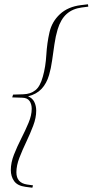

<svg xmlns="http://www.w3.org/2000/svg" viewBox="-20 -762 432 896"><path d="M37 -307.5 41 -320.5 88.5 -322Q122.5 -323 145 -340.8Q167.5 -358.5 180 -404.5Q193 -450.5 196.2 -506Q199.5 -561.5 211 -611.5Q222.5 -661.5 259.8 -696Q297 -730.5 357 -738L390.5 -742L392 -731L361.5 -727Q319 -721.5 291.2 -697Q263.5 -672.5 249 -625Q239.5 -593.5 234 -555.5Q228.5 -517.5 223.2 -480Q218 -442.5 209 -412Q197.5 -372.5 173.8 -347.2Q150 -322 111 -312.5Q131.5 -304 140.2 -286Q149 -268 149 -245.5Q149 -212.5 135 -175.5Q121 -138.5 102.8 -100.2Q84.5 -62 70.5 -25.8Q56.5 10.5 56.5 42Q56.5 91.5 106 99L134 103L131 114L99.5 110Q61.5 105 46 83.2Q30.5 61.5 30.5 31.5Q30.5 -3 45.2 -40.5Q60 -78 79.2 -115.8Q98.5 -153.5 113.2 -188.8Q128 -224 128 -254.5Q128 -276 117.8 -290.8Q107.5 -305.5 84 -306Z"/></svg>

Font: Newsreader Display ExtraLight
Style: Italic
Weight: 275
Italic angle: -17°
Designer: Hugues Gentile
Foundry: Production Type
Version: Version 1.001